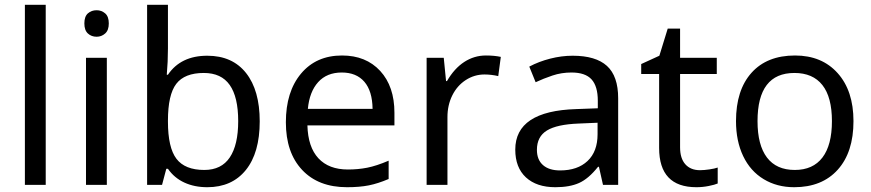

<svg xmlns="http://www.w3.org/2000/svg" viewBox="-20 -780 3675 810"><path d="M172.9 0H85V-759.8H172.9Z M430.7 0H342.8V-536.1H430.7ZM335.9 -681.2Q335.9 -710.4 350.8 -723.6Q365.7 -736.8 387.7 -736.8Q408.2 -736.8 423.6 -723.6Q439 -710.4 439 -681.2Q439 -652.3 423.6 -638.7Q408.2 -625 387.7 -625Q365.7 -625 350.8 -638.7Q335.9 -652.3 335.9 -681.2Z M854.5 -544.9Q960.4 -544.9 1018.1 -471.9Q1075.7 -398.9 1075.7 -268.1Q1075.7 -135.3 1017.1 -62.7Q958.5 9.8 854.5 9.8Q800.3 9.8 757.8 -9.8Q715.3 -29.3 688.5 -67.9H681.6Q666.5 -9.3 663.6 0H600.6V-759.8H688.5V-575.2Q688.5 -520 683.6 -464.8H688.5Q742.7 -544.9 854.5 -544.9ZM839.8 -472.2Q758.8 -472.2 723.6 -426.3Q688.5 -380.4 688.5 -271V-267.1Q688.5 -157.2 724.4 -110.1Q760.3 -63 841.8 -63Q914.1 -63 949.5 -116Q984.9 -168.9 984.9 -269Q984.9 -370.6 949.2 -421.4Q913.6 -472.2 839.8 -472.2Z M1443.8 9.8Q1323.2 9.8 1254.6 -63.2Q1186 -136.2 1186 -264.2Q1186 -393.1 1250 -469.5Q1314 -545.9 1422.9 -545.9Q1523.9 -545.9 1584 -480.7Q1644 -415.5 1644 -304.2V-251H1276.9Q1279.3 -159.7 1323.2 -112.3Q1367.2 -64.9 1447.8 -64.9Q1490.7 -64.9 1529.3 -72.5Q1567.9 -80.1 1619.6 -102.1V-24.9Q1575.2 -5.9 1536.1 2Q1497.1 9.8 1443.8 9.8ZM1421.9 -474.1Q1358.9 -474.1 1322.3 -433.6Q1285.6 -393.1 1278.8 -320.8H1551.8Q1550.8 -396 1517.1 -435.1Q1483.4 -474.1 1421.9 -474.1Z M2029.8 -545.9Q2065.4 -545.9 2092.8 -540L2082 -459Q2052.2 -465.8 2023.9 -465.8Q1981.4 -465.8 1945.1 -442.4Q1908.7 -418.9 1888.2 -377.7Q1867.7 -336.4 1867.7 -286.1V0H1779.8V-536.1H1852.1L1861.8 -438H1865.7Q1896.5 -491.2 1938.5 -518.6Q1980.5 -545.9 2029.8 -545.9Z M2523.9 0 2506.8 -76.2H2502.9Q2462.9 -25.9 2423.1 -8.1Q2383.3 9.8 2322.8 9.8Q2243.7 9.8 2198.7 -31.7Q2153.8 -73.2 2153.8 -148.9Q2153.8 -312 2411.1 -319.8L2502 -323.2V-355Q2502 -416 2475.6 -445.1Q2449.2 -474.1 2391.1 -474.1Q2348.6 -474.1 2310.8 -461.4Q2272.9 -448.7 2239.7 -433.1L2212.9 -499Q2253.4 -520.5 2301.3 -532.7Q2349.1 -544.9 2396 -544.9Q2493.2 -544.9 2540.5 -502Q2587.9 -459 2587.9 -365.2V0ZM2342.8 -61Q2416.5 -61 2458.7 -100.8Q2501 -140.6 2501 -213.9V-262.2L2421.9 -258.8Q2329.6 -255.4 2287.4 -229.5Q2245.1 -203.6 2245.1 -147.9Q2245.1 -106 2270.8 -83.5Q2296.4 -61 2342.8 -61Z M2933.1 -62Q2950.2 -62 2973.1 -65.4Q2996.1 -68.8 3007.8 -73.2V-5.9Q2995.6 -0.5 2970 4.6Q2944.3 9.8 2918 9.8Q2760.7 9.8 2760.7 -155.8V-467.8H2685.1V-509.8L2761.7 -544.9L2796.9 -659.2H2849.1V-536.1H3003.9V-467.8H2849.1V-158.2Q2849.1 -111.8 2871.3 -86.9Q2893.6 -62 2933.1 -62Z M3580.6 -269Q3580.6 -137.7 3514.2 -64Q3447.8 9.8 3330.6 9.8Q3257.8 9.8 3201.7 -24.2Q3145.5 -58.1 3115.2 -121.6Q3085 -185.1 3085 -269Q3085 -399.9 3150.4 -472.9Q3215.8 -545.9 3334 -545.9Q3447.3 -545.9 3513.9 -471.4Q3580.6 -397 3580.6 -269ZM3175.8 -269Q3175.8 -168 3215.6 -115.5Q3255.4 -63 3333 -63Q3409.7 -63 3449.7 -115.5Q3489.7 -168 3489.7 -269Q3489.7 -370.1 3449.5 -421.1Q3409.2 -472.2 3331.5 -472.2Q3175.8 -472.2 3175.8 -269Z"/></svg>

Font: Noto Sans Historic
Style: Regular
Weight: 400
Designer: Monotype Design Team
Foundry: Monotype Imaging Inc.
Version: Version 0.71 uh